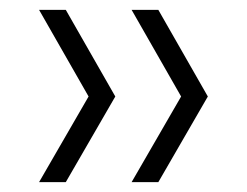

<svg xmlns="http://www.w3.org/2000/svg" viewBox="-20 -481 499 388"><path d="M246 -113 346 -286 246 -461H300L400 -286L300 -113ZM59 -113 159 -286 59 -461H113L213 -286L113 -113Z"/></svg>

Font: Gantari Light
Style: Regular
Weight: 300
Designer: Anugrah Pasau
Foundry: Lafontype
Version: Version 1.000; ttfautohint (v1.8.3)